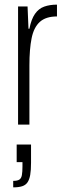

<svg xmlns="http://www.w3.org/2000/svg" viewBox="-20 -538 281 829"><path d="M58 0V-510H99L103 -414H107Q115 -455 131 -478Q147 -501 171 -509.5Q195 -518 226 -518V-467Q178 -467 152 -443.5Q126 -420 116.5 -373Q107 -326 107 -256V0ZM37 271V243Q55 243 63.5 237.5Q72 232 74.5 218Q77 204 77 181V162H52V86H114V165Q114 197 110.5 217Q107 237 99 249Q91 261 76 266Q61 271 37 271Z"/></svg>

Font: Saira ExtraCondensed Light
Style: Regular
Weight: 300
Width: 2
Designer: Hector Gatti with collaboration of the Omnibus-Type team
Foundry: Omnibus-Type
Version: Version 1.101